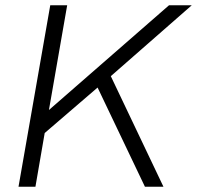

<svg xmlns="http://www.w3.org/2000/svg" viewBox="-20 -706 745 726"><path d="M50 0H114L149 -203L349 -375L528 0H598L399 -418L705 -686H619L165 -290L234 -686H170Z"/></svg>

Font: Archivo ExtraLight
Style: Italic
Weight: 200
Italic angle: -10°
Designer: Hector Gatti
Foundry: Omnibus-Type
Version: Version 2.001